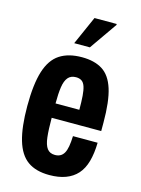

<svg xmlns="http://www.w3.org/2000/svg" viewBox="-113 -789 633 865"><g transform="rotate(15 203.5 -356.0)"><path d="M204 12Q141 12 102.5 -15.5Q64 -43 46 -104Q28 -165 28 -263Q28 -365 47 -425.5Q66 -486 106.5 -512.5Q147 -539 210 -539Q268 -539 305.5 -515.5Q343 -492 361 -435.5Q379 -379 379 -279V-240H148Q148 -185 152 -150Q156 -115 168.5 -98.5Q181 -82 205 -82Q219 -82 229.5 -87.5Q240 -93 247 -105Q254 -117 257.5 -137Q261 -157 262 -185H377Q376 -135 365.5 -97.5Q355 -60 333.5 -36Q312 -12 279.5 0Q247 12 204 12ZM148 -307H259Q259 -345 257 -371.5Q255 -398 249.5 -414.5Q244 -431 233.5 -438Q223 -445 207 -445Q183 -445 170 -429.5Q157 -414 152.5 -383.5Q148 -353 148 -307ZM159 -591 218 -724H321L322 -720L232 -591Z"/></g></svg>

Font: Archivo ExtraCondensed
Style: Bold
Weight: 700
Width: 2
Designer: Hector Gatti
Foundry: Omnibus-Type
Version: Version 2.001